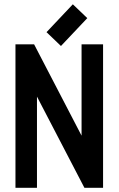

<svg xmlns="http://www.w3.org/2000/svg" viewBox="-20 -895 565 915"><path d="M156.2 0H53.7V-683.6H142.6L368.7 -248.5V-683.6H471.2V0H382.3L156.2 -434.6ZM270.5 -675.8 201.7 -741.7 327.1 -874.5 396 -808.6Z"/></svg>

Font: Anka/Coder Condensed
Style: Bold
Weight: 700
Width: 4
Monospace: yes
Version: Version 001.100